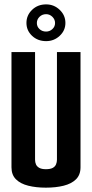

<svg xmlns="http://www.w3.org/2000/svg" viewBox="-20 -860 424 885"><path d="M191.4 5Q146.4 5 110.3 -4Q74.2 -13 53.6 -33.5Q32.9 -54 32.9 -89V-620H141.6V-123.5Q141.6 -112 145.9 -102.1Q150.3 -92.2 161.2 -86.2Q172.2 -80.1 191.4 -80.1Q212.2 -80.1 223.2 -86.2Q234.1 -92.2 238.3 -102.5Q242.5 -112.7 242.5 -123.5V-620H351.1V-89Q351.1 -54 330.3 -33.5Q309.5 -13 273.4 -4Q237.3 5 191.4 5ZM192.7 -670.4Q153.8 -670.4 127.8 -694.9Q101.9 -719.3 101.9 -754.3Q101.9 -789.5 127.8 -814.6Q153.8 -839.8 192.7 -839.8Q229 -839.8 255.2 -814.6Q281.5 -789.5 281.5 -754.3Q281.5 -719.3 255.2 -694.9Q229 -670.4 192.7 -670.4ZM192.5 -714.5Q209.1 -714.5 221.4 -725.9Q233.8 -737.2 233.8 -753.9Q233.8 -770.5 221.4 -782.6Q209 -794.7 192.7 -794.7Q174.5 -794.7 162.2 -782.6Q149.9 -770.5 149.9 -753.9Q149.9 -737.2 162.2 -725.9Q174.4 -714.5 192.5 -714.5Z"/></svg>

Font: Smooch Sans Thin
Style: Regular
Weight: 100
Designer: Robert E. Leuschke
Foundry: Robert E. Leuschke
Version: Version 1.010